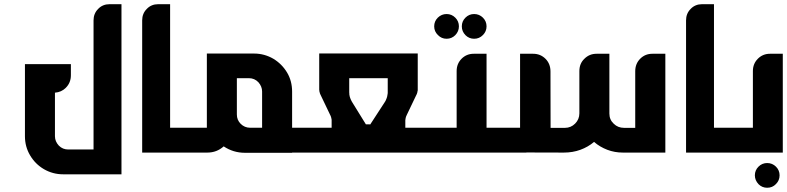

<svg xmlns="http://www.w3.org/2000/svg" viewBox="-20 -720 3714 906"><path d="M421.4 -14.6H301.8C284.7 -14.6 270 -20.5 257.8 -32.7C245.6 -45.9 239.3 -60.5 239.3 -77.1V-282.7C259.8 -284.2 276.9 -292 290.5 -305.7C306.6 -321.8 314.5 -341.3 314.5 -365.2V-417.5H97.7V-77.1C97.7 -43.9 106 -13.7 122.1 13.2C138.2 40.5 159.7 62 187 78.1C214.8 94.2 245.1 102.5 277.3 102.5H553.2V-700.2H496.6C475.6 -700.2 457.5 -692.9 443.4 -678.2C428.7 -663.6 421.4 -645.5 421.4 -624Z M782.7 0V-700.2H726.1C705.1 -700.2 687 -692.9 672.9 -678.2C658.2 -663.6 650.9 -645.5 650.9 -624V0Z M1334.5 -377.9C1318.4 -404.8 1296.4 -426.8 1269.5 -442.9C1241.7 -459 1211.4 -467.3 1178.7 -467.3H956.1V-117.2H776.4V0H958.5C988.3 0 1013.7 -9.8 1035.6 -29.3C1065.4 -9.3 1099.1 1 1135.7 1H1358.4V-287.6C1358.4 -320.8 1350.6 -351.1 1334.5 -377.9ZM1160.2 -117.2C1143.1 -117.2 1127.9 -123.5 1115.7 -135.7C1103.5 -147.9 1097.7 -162.6 1097.7 -179.7V-351.1H1154.3C1172.4 -351.1 1187 -344.7 1199.2 -332C1210.9 -318.8 1216.8 -304.2 1216.8 -288.1V-117.2Z M1951.2 -299.8V-467.8H1486.3V-299.3V-297.4V-296.4C1486.3 -295.9 1486.3 -294.9 1486.8 -294.4C1486.8 -293.5 1486.8 -292.5 1486.8 -292V-291C1487.3 -289.6 1487.3 -287.6 1487.8 -286.1C1488.3 -284.7 1488.8 -282.7 1489.3 -281.2V-280.3C1489.7 -278.8 1490.2 -277.8 1490.7 -276.9C1491.2 -275.9 1491.7 -274.9 1492.2 -273.4L1539.1 -175.3C1539.6 -174.8 1539.6 -174.3 1540 -173.8C1540 -173.3 1540 -172.4 1540.5 -171.9C1541 -170.4 1541.5 -169.4 1542 -168.5C1542.5 -167 1542.5 -165.5 1543 -164.1C1543.5 -163.6 1543.5 -162.6 1543.5 -162.1C1543.5 -161.6 1543.5 -161.6 1543.9 -161.1C1543.9 -160.6 1543.9 -160.6 1543.9 -160.2V-159.2C1543.9 -158.7 1543.9 -158.7 1544.4 -158.2C1544.4 -156.7 1544.4 -155.3 1544.9 -154.3C1544.9 -153.3 1544.9 -152.3 1544.9 -150.9V-149.9V-117.2H1352.5V0H1951.2V-117.2H1892.6V-149.9V-152.8V-153.3C1892.6 -153.8 1892.6 -154.3 1893.1 -154.3V-154.8V-157.7C1893.1 -158.2 1893.1 -158.7 1893.6 -159.2C1893.6 -160.6 1893.6 -161.6 1894 -162.1C1894 -163.1 1894 -163.6 1894.5 -164.1C1894.5 -165 1894.5 -165.5 1895 -166V-166.5C1895 -166.5 1895 -167 1895.5 -167.5V-168C1895.5 -168.5 1895.5 -168.5 1896 -168.9C1896 -168.9 1896 -168.9 1896 -169.4V-169.9C1896.5 -169.9 1896.5 -170.4 1896.5 -170.9C1897 -171.4 1897 -172.4 1897.5 -172.9C1897.5 -173.3 1897.9 -174.3 1898.4 -174.8V-175.3L1945.3 -273.4V-273.9C1945.8 -274.4 1946.3 -274.9 1946.3 -274.9C1946.3 -275.4 1946.3 -275.9 1946.8 -276.4V-276.9C1946.8 -276.9 1946.8 -277.3 1947.3 -277.8C1947.3 -278.3 1947.3 -278.8 1947.8 -278.8C1947.8 -279.3 1947.8 -280.3 1948.2 -280.8V-281.2C1948.7 -281.7 1948.7 -281.7 1948.7 -282.2V-282.7C1948.7 -283.2 1948.7 -283.2 1949.2 -283.7C1949.2 -283.7 1949.2 -283.7 1949.2 -284.2C1949.2 -284.7 1949.2 -284.7 1949.7 -285.2C1949.7 -285.2 1949.7 -285.2 1949.7 -285.6V-287.1C1950.2 -287.6 1950.2 -288.6 1950.2 -290L1950.7 -290.5C1950.7 -292.5 1950.7 -293.9 1951.2 -294.9V-296.4V-297.4V-298.8ZM1627.9 -285.6V-351.1H1809.6V-286.6V-285.6V-283.2V-281.7V-280.8C1809.6 -280.3 1809.6 -280.3 1809.6 -279.8C1809.1 -279.3 1809.1 -279.3 1809.1 -278.8V-278.3V-277.3V-276.4C1809.1 -275.9 1809.1 -275.4 1808.6 -274.9V-273.9C1808.6 -272.9 1808.6 -272 1808.1 -271.5C1808.1 -270 1808.1 -268.6 1807.6 -268.1C1807.1 -266.1 1806.6 -264.6 1806.6 -263.2C1806.2 -262.7 1806.2 -262.2 1806.2 -262.2C1806.2 -261.7 1806.2 -261.2 1805.7 -260.7C1805.7 -260.3 1805.7 -260.3 1805.7 -260.3C1805.2 -259.8 1805.2 -259.3 1805.2 -258.8C1805.2 -258.3 1805.2 -258.3 1805.2 -258.3C1804.7 -257.8 1804.7 -257.8 1804.7 -257.3C1804.7 -256.8 1804.7 -256.8 1804.2 -256.3V-255.9C1803.7 -255.4 1803.7 -254.9 1803.7 -254.4C1803.2 -253.9 1803.2 -253.9 1803.2 -253.4C1803.2 -252.9 1803.2 -252.9 1802.7 -252.4C1802.7 -251.5 1802.2 -250.5 1801.8 -250C1801.8 -249.5 1801.8 -249.5 1801.8 -249.5C1801.3 -249 1801.3 -249 1801.3 -248.5L1800.8 -248C1800.8 -247.6 1800.8 -247.1 1800.3 -247.1V-246.1C1799.8 -245.6 1799.3 -244.6 1799.3 -244.1C1798.8 -243.7 1798.3 -242.7 1797.9 -242.2V-241.7C1797.4 -241.2 1797.4 -241.2 1797.4 -240.7C1796.9 -240.2 1796.4 -239.7 1796.4 -239.7C1796.4 -239.3 1796.4 -239.3 1795.9 -238.8C1795.9 -238.3 1795.9 -238.3 1795.9 -238.3C1795.4 -238.3 1795.4 -238.3 1795.4 -237.8L1727.1 -132.8H1726.1H1725.1L1724.6 -133.3H1724.1H1722.7H1721.2H1719.7H1719.2H1717.3H1716.8H1706.5L1641.6 -238.3C1641.1 -238.8 1640.6 -239.7 1640.6 -240.2C1640.1 -240.7 1639.6 -241.7 1639.2 -242.2V-242.7C1638.7 -243.2 1638.2 -244.1 1638.2 -244.6C1637.7 -245.1 1637.7 -245.6 1637.2 -246.1V-246.6C1636.7 -247.1 1636.7 -247.6 1636.7 -248C1636.2 -248 1636.2 -248.5 1635.7 -249V-249.5C1635.3 -251 1634.8 -251.5 1634.8 -252C1634.3 -252.4 1634.3 -252.4 1634.3 -252.9C1633.8 -254.4 1633.3 -254.9 1633.3 -255.4L1631.8 -259.8C1631.8 -260.3 1631.8 -260.3 1631.3 -260.7V-261.2C1631.3 -261.7 1631.3 -261.7 1630.9 -262.2C1630.9 -262.7 1630.4 -264.2 1629.9 -266.1V-267.1C1629.4 -267.6 1629.4 -268.6 1629.4 -269C1629.4 -269.5 1629.4 -270.5 1628.9 -271V-272C1628.9 -272.9 1628.9 -273.9 1628.4 -274.4V-274.9V-277.3V-278.3C1627.9 -279.8 1627.9 -281.7 1627.9 -284.2Z M2087.4 -653.8C2103.5 -653.8 2117.2 -647.9 2128.4 -636.7C2139.6 -625.5 2145.5 -611.8 2145.5 -595.7C2145.5 -579.6 2139.6 -565.9 2128.4 -554.2C2117.2 -543 2103.5 -537.1 2087.4 -537.1C2071.3 -537.1 2057.6 -543 2046.4 -554.7C2034.7 -565.9 2028.8 -579.6 2028.8 -595.7C2028.8 -611.8 2034.7 -625.5 2045.9 -636.7C2057.6 -647.9 2071.3 -653.8 2087.4 -653.8ZM2217.3 -653.8C2233.4 -653.8 2247.6 -647.9 2258.8 -636.7C2270 -625.5 2275.9 -611.8 2275.9 -595.7C2275.9 -579.6 2270 -565.9 2258.8 -554.7C2247.6 -543 2233.4 -537.1 2217.3 -537.1C2201.2 -537.1 2187.5 -543 2176.3 -554.2C2165 -565.9 2159.2 -579.6 2159.2 -595.7C2159.2 -611.8 2165 -625.5 2176.3 -636.7C2187.5 -647.9 2201.2 -653.8 2217.3 -653.8ZM1945.8 -117.2V0H2275.9V-466.3H2215.3C2192.9 -466.3 2173.8 -458.5 2158.2 -442.9C2142.6 -427.2 2134.8 -407.7 2134.8 -384.8V-117.2Z M2434.1 -117.2H2270V0H2463.9V-0.5L2640.6 0C2668.5 0 2694.8 -4.4 2718.8 -13.2C2742.7 -22 2764.2 -34.2 2783.2 -50.3C2801.8 -34.2 2822.8 -22 2845.7 -13.2C2868.7 -4.4 2893.1 0 2919.4 0H3119.6V-466.3H3058.6C3035.6 -466.3 3016.6 -458.5 3001 -442.9C2985.4 -427.2 2977.5 -407.7 2977.5 -383.8V-116.7H2924.8C2905.8 -116.7 2889.2 -123 2876 -136.2C2862.3 -148.9 2855.5 -165 2855.5 -184.1V-466.3H2794.9C2772.5 -466.3 2753.4 -458.5 2737.8 -442.9C2721.7 -427.7 2713.9 -408.2 2713.9 -384.3V-185.1C2713.9 -166 2707 -149.9 2693.8 -136.7C2680.7 -123.5 2664.6 -116.7 2646 -116.7H2578.1L2577.6 -362.8V-382.8C2577.6 -406.7 2569.8 -426.8 2554.2 -442.4C2538.1 -458.5 2518.6 -466.3 2495.6 -466.3H2434.1Z M3349.1 0V-700.2H3292.5C3271.5 -700.2 3253.4 -692.9 3239.3 -678.2C3224.6 -663.6 3217.3 -645.5 3217.3 -624V0Z M3600.1 49.3C3616.2 49.3 3630.4 55.2 3641.6 66.4C3652.8 77.6 3658.7 91.3 3658.7 107.4C3658.7 123.5 3652.8 137.2 3641.6 148.4C3630.4 160.2 3616.7 166 3600.1 166C3584 166 3570.3 160.2 3559.1 148.9C3547.9 136.7 3542 123 3542 107.4C3542 91.3 3547.9 77.6 3559.1 66.4C3570.3 55.2 3584 49.3 3600.1 49.3ZM3343.8 -117.2V0H3673.8V-466.3H3613.3C3590.8 -466.3 3571.8 -458.5 3556.2 -442.9C3540.5 -427.2 3532.7 -407.7 3532.7 -384.8V-117.2Z"/></svg>

Font: Ya Modern Pro
Style: Bold
Weight: 700
Designer: Yahyaalaswadi
Foundry: Yahyaalaswadi
Version: Version 1.000;September 23, 2024;FontCreator 15.0.0.2974 64-